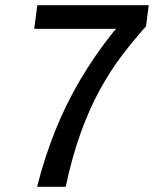

<svg xmlns="http://www.w3.org/2000/svg" viewBox="-20 -721 594 741"><path d="M123 0Q152 -114 193 -216.2Q234 -318.5 289.5 -412.8Q345 -507 417.5 -598L428.5 -610L412.5 -609.5H112L124 -701H554L543.5 -619.5Q496.5 -567 451.5 -508Q406.5 -449 366.5 -376.5Q326.5 -304 292.8 -211.8Q259 -119.5 233.5 0Z"/></svg>

Font: Expletus Sans Medium
Style: Italic
Weight: 500
Italic angle: -7°
Version: Version 7.500